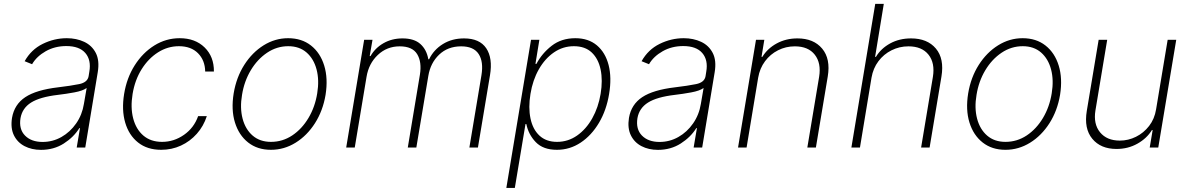

<svg xmlns="http://www.w3.org/2000/svg" viewBox="-20 -747 6019 972"><path d="M187.5 11.7Q140.6 11.7 104.4 -7.1Q68.2 -25.9 50.4 -62.1Q32.7 -98.4 40.8 -150.2Q52.6 -218.4 108 -255.1Q163.4 -291.9 274.5 -305Q338.1 -312.5 380.7 -321.2Q423.3 -329.9 428.6 -361.2L432.2 -383.9Q442.5 -443.2 412.1 -478.5Q381.7 -513.8 315.7 -513.8Q257.8 -513.8 211.6 -487.7Q165.5 -461.6 142.4 -421.9L104.8 -437.1Q137.8 -496.1 196.4 -524.9Q255 -553.6 318.2 -553.6Q366.8 -553.6 406.1 -535.3Q445.3 -517 465 -478.9Q484.7 -440.7 474.8 -381L411.6 0H368.3L384.9 -98.4H381.7Q353.3 -52.6 302.9 -20.4Q252.5 11.7 187.5 11.7ZM195.7 -28.4Q246.8 -28.4 291 -53.4Q335.2 -78.5 365.6 -122.2Q396 -165.8 404.8 -221.2L418.7 -301.5Q399.5 -287.3 356.4 -279.3Q313.2 -271.3 273.1 -266.7Q182.2 -256 137.4 -227.8Q92.7 -199.6 83.8 -148.8Q74.9 -93 106.7 -60.7Q138.5 -28.4 195.7 -28.4Z M796.2 11.4Q725.5 11.4 679 -25.6Q632.5 -62.5 613.8 -126.4Q595.2 -190.3 608.3 -271Q621.4 -352.3 661.9 -416.2Q702.4 -480.1 761.5 -516.9Q820.7 -553.6 889.6 -553.6Q968 -553.6 1015.8 -506.9Q1063.6 -460.2 1062.9 -384.9H1018.8Q1017.8 -441.8 982.4 -477.5Q947.1 -513.1 885.7 -513.1Q829.2 -513.1 780.2 -482.1Q731.2 -451 697.1 -396.7Q663 -342.3 651.3 -271.7Q639.9 -202.4 654.3 -147.4Q668.7 -92.3 706 -60.5Q743.3 -28.8 800.4 -28.8Q860.8 -28.8 911.6 -64.5Q962.4 -100.1 983 -159.1H1027Q1010.7 -108.3 976.4 -69.8Q942.1 -31.2 895.8 -9.9Q849.4 11.4 796.2 11.4Z M1351.6 11.4Q1283.4 11.4 1236.3 -25.6Q1189.3 -62.5 1169.4 -127Q1149.5 -191.4 1163 -274.5Q1176.5 -355.5 1216.6 -418.5Q1256.7 -481.5 1314.6 -517.6Q1372.5 -553.6 1438.6 -553.6Q1507.5 -553.6 1554.5 -516.5Q1601.6 -479.4 1621.4 -414.8Q1641.3 -350.1 1628.2 -267Q1614.7 -186.4 1574.6 -123.4Q1534.4 -60.4 1476.4 -24.5Q1418.3 11.4 1351.6 11.4ZM1351.9 -28.8Q1410.5 -28.8 1459.5 -61.4Q1508.5 -94.1 1541.7 -149.9Q1574.9 -205.6 1585.9 -274.5Q1596.9 -341.3 1582.7 -395.2Q1568.5 -449.2 1532 -481.2Q1495.4 -513.1 1439.3 -513.1Q1381.4 -513.1 1332.2 -480.1Q1283 -447.1 1249.6 -391.3Q1216.3 -335.6 1205.3 -267Q1193.9 -200.6 1208.1 -146.5Q1222.3 -92.3 1259.1 -60.5Q1295.8 -28.8 1351.9 -28.8Z M1732.6 0 1823.5 -545.5H1865.8L1851.6 -463.1H1855.8Q1878.9 -503.9 1921.3 -528.2Q1963.8 -552.6 2017.8 -552.6Q2076.7 -552.6 2108.3 -524.1Q2139.9 -495.7 2148.4 -447.1H2152.3Q2175.8 -495.4 2222.1 -524Q2268.5 -552.6 2329.2 -552.6Q2408 -552.6 2441.6 -502.7Q2475.1 -452.8 2460.6 -366.1L2399.5 0H2356.2L2417.3 -366.1Q2428.6 -434.7 2403.2 -473.5Q2377.8 -512.4 2314.6 -512.4Q2247.2 -512.4 2203.1 -470.3Q2159.1 -428.3 2148.4 -362.6L2087.7 0H2044.4L2105.8 -369Q2116.1 -432.9 2092 -472.7Q2067.8 -512.4 2003.6 -512.4Q1938.9 -512.4 1892.8 -468.9Q1846.6 -425.4 1835.6 -358L1775.9 0Z M2543.3 204.5 2668.3 -545.5H2710.6L2690.7 -423.7H2695.7Q2723.4 -476.6 2772.7 -515.1Q2822.1 -553.6 2892.8 -553.6Q2958.8 -553.6 3001.8 -517.4Q3044.7 -481.2 3061.1 -417.6Q3077.4 -354 3063.6 -271.3Q3050.1 -188.9 3012.3 -125.2Q2974.4 -61.4 2919.6 -25Q2864.7 11.4 2799.4 11.4Q2729.8 11.4 2692.5 -27.3Q2655.2 -66.1 2644.5 -119H2640.3L2586.3 204.5ZM2665.5 -271.7Q2654.1 -202.1 2665.7 -147Q2677.2 -92 2711.1 -60.4Q2745 -28.8 2800.1 -28.8Q2855.8 -28.8 2901.6 -60.9Q2947.4 -93 2978.3 -148.1Q3009.2 -203.1 3020.6 -271.7Q3032 -340.2 3020.6 -394.9Q3009.2 -449.6 2975.5 -481.4Q2941.8 -513.1 2885.3 -513.1Q2829.9 -513.1 2784.3 -481.7Q2738.6 -450.3 2707.7 -395.8Q2676.8 -341.3 2665.5 -271.7Z M3310.7 11.7Q3263.8 11.7 3227.6 -7.1Q3191.4 -25.9 3173.7 -62.1Q3155.9 -98.4 3164.1 -150.2Q3175.8 -218.4 3231.2 -255.1Q3286.6 -291.9 3397.7 -305Q3461.3 -312.5 3503.9 -321.2Q3546.5 -329.9 3551.8 -361.2L3555.4 -383.9Q3565.7 -443.2 3535.3 -478.5Q3505 -513.8 3438.9 -513.8Q3381 -513.8 3334.9 -487.7Q3288.7 -461.6 3265.6 -421.9L3228 -437.1Q3261 -496.1 3319.6 -524.9Q3378.2 -553.6 3441.4 -553.6Q3490.1 -553.6 3529.3 -535.3Q3568.5 -517 3588.2 -478.9Q3608 -440.7 3598 -381L3534.8 0H3491.5L3508.2 -98.4H3505Q3476.6 -52.6 3426.1 -20.4Q3375.7 11.7 3310.7 11.7ZM3318.9 -28.4Q3370 -28.4 3414.2 -53.4Q3458.5 -78.5 3488.8 -122.2Q3519.2 -165.8 3528.1 -221.2L3541.9 -301.5Q3522.7 -287.3 3479.6 -279.3Q3436.4 -271.3 3396.3 -266.7Q3305.4 -256 3260.7 -227.8Q3215.9 -199.6 3207 -148.8Q3198.2 -93 3229.9 -60.7Q3261.7 -28.4 3318.9 -28.4Z M3818.2 -353.7 3759.6 0H3716.3L3807.2 -545.5H3849.4L3835.2 -459.2H3839.5Q3865.1 -501.4 3911.9 -527Q3958.8 -552.6 4017 -552.6Q4099.1 -552.6 4142.2 -500.9Q4185.4 -449.2 4170.5 -359.7L4110.4 0H4067.1L4126.8 -358Q4138.1 -427.6 4104.9 -470Q4071.7 -512.4 4003.9 -512.4Q3958.1 -512.4 3918.9 -492.5Q3879.6 -472.7 3853 -437Q3826.3 -401.3 3818.2 -353.7Z M4392 -353.7 4333.5 0H4290.1L4410.9 -727.3H4454.2L4410.2 -459.2H4414.4Q4440 -501.8 4486.5 -527.2Q4533 -552.6 4592.3 -552.6Q4674.7 -552.6 4717.9 -501.2Q4761 -449.9 4746.1 -359.7L4686.1 0H4643.1L4702.8 -358Q4714.1 -427.9 4680.6 -470.2Q4647 -512.4 4579.2 -512.4Q4533.4 -512.4 4493.6 -492.5Q4453.8 -472.7 4427 -437Q4400.2 -401.3 4392 -353.7Z M5070 11.4Q5001.8 11.4 4954.7 -25.6Q4907.7 -62.5 4887.8 -127Q4867.9 -191.4 4881.4 -274.5Q4894.9 -355.5 4935 -418.5Q4975.1 -481.5 5033 -517.6Q5090.9 -553.6 5157 -553.6Q5225.9 -553.6 5272.9 -516.5Q5320 -479.4 5339.8 -414.8Q5359.7 -350.1 5346.6 -267Q5333.1 -186.4 5293 -123.4Q5252.8 -60.4 5194.8 -24.5Q5136.7 11.4 5070 11.4ZM5070.3 -28.8Q5128.9 -28.8 5177.9 -61.4Q5226.9 -94.1 5260.1 -149.9Q5293.3 -205.6 5304.3 -274.5Q5315.3 -341.3 5301.1 -395.2Q5286.9 -449.2 5250.4 -481.2Q5213.8 -513.1 5157.7 -513.1Q5099.8 -513.1 5050.6 -480.1Q5001.4 -447.1 4968 -391.3Q4934.7 -335.6 4923.7 -267Q4912.3 -200.6 4926.5 -146.5Q4940.7 -92.3 4977.5 -60.5Q5014.2 -28.8 5070.3 -28.8Z M5832.7 -193.5 5891.3 -545.5H5934.7L5843.7 0H5800.4L5815.3 -88.4H5811.4Q5785.9 -46.5 5738.3 -19.7Q5690.7 7.1 5632.5 7.1Q5552.2 7.1 5509.6 -44.6Q5467 -96.2 5481.9 -185.7L5541.9 -545.5H5585.2L5525.6 -187.5Q5514.6 -119.3 5549 -77.2Q5583.5 -35.2 5649.1 -35.2Q5691.8 -35.2 5730.8 -54.5Q5769.9 -73.9 5797.4 -109.4Q5824.9 -144.9 5832.7 -193.5Z"/></svg>

Font: Inter UI Extra Light
Style: Italic
Weight: 200
Italic angle: -9.39999°
Designer: Rasmus Andersson
Foundry: rsms
Version: 3.2;8d6f07862